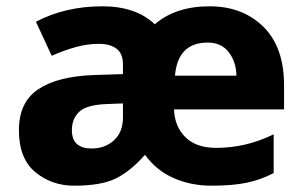

<svg xmlns="http://www.w3.org/2000/svg" viewBox="-20 -579 963 609"><path d="M645 -559Q537 -559 471 -502Q411 -559 305 -559Q187 -559 94 -510L144 -402Q182 -419 219.5 -429.5Q257 -440 294 -440Q328 -440 349 -425Q370 -410 370 -374V-344L278 -341Q163 -337 101.5 -296Q40 -255 40 -166Q40 -76 92 -33Q144 10 215 10Q301 10 347.5 -13Q394 -36 440 -88Q476 -38 531 -14Q586 10 651 10Q718 10 763 0.5Q808 -9 848 -30V-153Q761 -110 665 -110Q603 -110 568.5 -143.5Q534 -177 532 -232H881V-308Q881 -430 815 -494.5Q749 -559 645 -559ZM639 -444Q682 -444 705.5 -413.5Q729 -383 730 -339H535Q544 -444 639 -444ZM370 -251V-207Q370 -160 341.5 -134Q313 -108 271 -108Q208 -108 208 -166Q208 -203 232 -225Q256 -247 320 -249Z"/></svg>

Font: Noto Sans UI Extra
Style: Regular
Weight: 800
Designer: Monotype Design Team
Foundry: Monotype Imaging Inc.
Version: Version 1.901